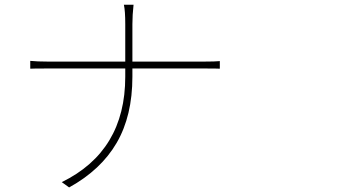

<svg xmlns="http://www.w3.org/2000/svg" viewBox="-20 -777 1540 815"><path d="M542 -515.6H848.6Q893.6 -515.6 913.1 -517.6V-485.4Q903.3 -486.3 847.7 -486.3H542V-451.2Q542 -285.2 475.1 -170.4Q408.2 -55.7 273.4 18.6L242.2 -3.9Q511.7 -135.7 511.7 -451.2V-486.3H182.6Q118.2 -486.3 108.4 -485.4V-518.6Q137.7 -515.6 181.6 -515.6H511.7V-674.8Q511.7 -730.5 505.9 -756.8H546.9Q542 -712.9 542 -674.8Z"/></svg>

Font: Bpmf Zihi Sans ExtraLight
Style: ExtraLight
Weight: 250
Foundry: But Ko
Version: Version 1.320